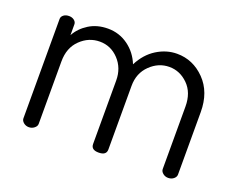

<svg xmlns="http://www.w3.org/2000/svg" viewBox="-84 -624 948 768"><g transform="rotate(20 390.0 -239.5)"><path d="M63 -26C63 -19.3 66.2 -13.3 72.5 -8C78.8 -2.7 86.3 0 95 0C103.7 0 111.3 -2.7 118 -8C124.7 -13.3 128 -19.3 128 -26V-292C128 -330.7 139.8 -361.5 163.5 -384.5C187.2 -407.5 214.7 -419 246 -419C277.3 -419 304.2 -407.2 326.5 -383.5C348.8 -359.8 360 -330.3 360 -295V-25C360 -8.3 370.7 0 392 0C414 0 425 -8.3 425 -25V-296C425 -332 436.8 -361.5 460.5 -384.5C484.2 -407.5 511.3 -419 542 -419C572 -419 598.5 -407.7 621.5 -385C644.5 -362.3 656 -331.3 656 -292V-26C656 -19.3 659.2 -13.3 665.5 -8C671.8 -2.7 679.3 0 688 0C697.3 0 705.2 -2.7 711.5 -8C717.8 -13.3 721 -19.3 721 -26V-292C721 -348.7 704.3 -394 671 -428C637.7 -462 598.3 -479 553 -479C523 -479 494.3 -470.5 467 -453.5C439.7 -436.5 417.7 -411.7 401 -379C389 -409 370.3 -433.2 345 -451.5C319.7 -469.8 291 -479 259 -479C228.3 -479 201.5 -471.8 178.5 -457.5C155.5 -443.2 138 -425 126 -403V-449C126 -455.7 123 -461.3 117 -466C111 -470.7 103.7 -473 95 -473C85.7 -473 78 -470.7 72 -466C66 -461.3 63 -455.7 63 -449Z"/></g></svg>

Font: Terminal Dosis
Style: Book
Weight: 400
Designer: EdgarTolentino, PabloImpallari, IginoMarini
Foundry: EdgarTolentino, PabloImpallari, IginoMarini
Version: Version 1.006